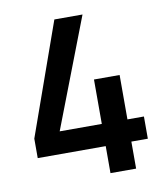

<svg xmlns="http://www.w3.org/2000/svg" viewBox="-79 -760 718 826"><g transform="rotate(-10 280.0 -346.5)"><path d="M449 0V-118H521V-215H449V-409H337V-215H153L337 -693H214L40 -203V-118H337V0Z"/></g></svg>

Font: RazerF5 SemiBold
Style: Regular
Weight: 600
Foundry: Razer Inc.
Version: Version 2